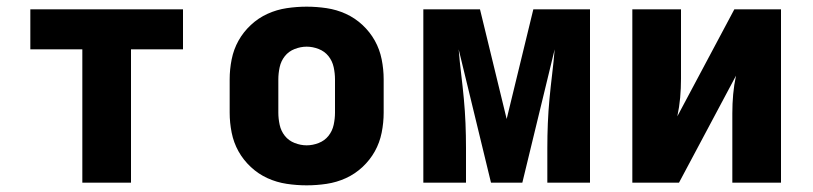

<svg xmlns="http://www.w3.org/2000/svg" viewBox="-20 -548 2440 576"><path d="M227 0V-400H71V-520H529V-400H373V0Z M900 8Q870 8 840 3.5Q810 -1 782.5 -13.5Q755 -26 732.5 -47Q710 -68 695.5 -94Q681 -120 675 -150Q669 -180 669 -210V-310Q669 -340 675 -370Q681 -400 695.5 -426Q710 -452 732.5 -473Q755 -494 782.5 -506.5Q810 -519 840 -523.5Q870 -528 900 -528Q930 -528 960 -523.5Q990 -519 1017.5 -506.5Q1045 -494 1067.5 -473Q1090 -452 1104.5 -426Q1119 -400 1125 -370Q1131 -340 1131 -310V-210Q1131 -180 1125 -150Q1119 -120 1104.5 -94Q1090 -68 1067.5 -47Q1045 -26 1017.5 -13.5Q990 -1 960 3.5Q930 8 900 8ZM900 -112Q918 -112 936 -119Q954 -126 965.5 -140.5Q977 -155 981 -173.5Q985 -192 985 -210V-310Q985 -328 981 -346.5Q977 -365 965.5 -379.5Q954 -394 936 -401Q918 -408 900 -408Q882 -408 864 -401Q846 -394 834.5 -379.5Q823 -365 819 -346.5Q815 -328 815 -310V-210Q815 -192 819 -173.5Q823 -155 834.5 -140.5Q846 -126 864 -119Q882 -112 900 -112Z M1250 0V-520H1420L1500 -191L1580 -520H1750V0H1622V-104Q1622 -141 1623.5 -178Q1625 -215 1628.5 -252Q1632 -289 1636.5 -326Q1641 -363 1644 -400L1547 0H1453L1356 -400Q1359 -363 1363.5 -326Q1368 -289 1371.5 -252Q1375 -215 1376.5 -178Q1378 -141 1378 -104V0Z M1877 0V-520H2023V-312Q2023 -283 2020.5 -255Q2018 -227 2012 -199L2183 -520H2323V0H2177V-208Q2177 -237 2179.5 -265Q2182 -293 2188 -321L2017 0Z"/></svg>

Font: Iosevka Heavy Extended
Style: Regular
Weight: 900
Width: 7
Monospace: yes
Designer: Belleve Invis
Foundry: Belleve Invis
Version: Version 32.5.0; ttfautohint (v1.8.4)